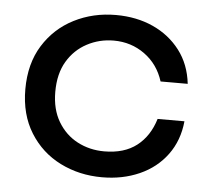

<svg xmlns="http://www.w3.org/2000/svg" viewBox="-43 -555 675 613"><g transform="rotate(5 294.5 -249.0)"><path d="M552 -190Q546 -128 512.5 -82.5Q479 -37 425 -13Q371 11 305 11Q232 11 171 -19.5Q110 -50 73.5 -108.5Q37 -167 37 -248Q37 -330 73.5 -388.5Q110 -447 171 -478Q232 -509 305 -509Q371 -509 424 -485Q477 -461 511 -416.5Q545 -372 552 -310H465Q448 -364 404.5 -395.5Q361 -427 305 -427Q259 -427 219.5 -406Q180 -385 156.5 -345.5Q133 -306 133 -248Q133 -192 156.5 -152.5Q180 -113 219 -92.5Q258 -72 305 -72Q369 -72 409 -103Q449 -134 466 -190Z"/></g></svg>

Font: Syne Med Modified
Style: Regular
Weight: 500
Designer: Lucas Descroix
Foundry: Bonjour Monde
Version: Version 2.200